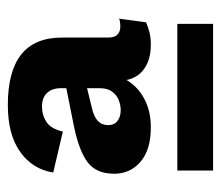

<svg xmlns="http://www.w3.org/2000/svg" viewBox="-56 -646 551 478"><g transform="rotate(-90 219.0 -406.5)"><path d="M141 -306Q86 -306 56 -331.5Q26 -357 26 -397Q26 -441 53.5 -462.5Q81 -484 142 -497L252 -519V-468L191 -453Q168 -448 157.5 -438Q147 -428 147 -412Q147 -397 157.5 -389Q168 -381 184 -381Q197 -381 209.5 -386Q222 -391 230.5 -402.5Q239 -414 239 -434V-529Q239 -552 227 -564.5Q215 -577 193 -577Q172 -577 155 -566Q138 -555 131 -525L29 -549Q37 -600 80 -631Q123 -662 197 -662Q281 -662 323 -628.5Q365 -595 365 -527V-412Q365 -396 372.5 -389Q380 -382 392 -382Q406 -382 412 -385L403 -318Q392 -313 378.5 -309.5Q365 -306 347 -306Q306 -306 281.5 -327Q257 -348 257 -390V-409L273 -404Q269 -378 252 -355.5Q235 -333 207 -319.5Q179 -306 141 -306ZM34 -151V-240H399V-151Z"/></g></svg>

Font: Kantumruy Pro
Style: Bold
Weight: 700
Version: Version 1.002